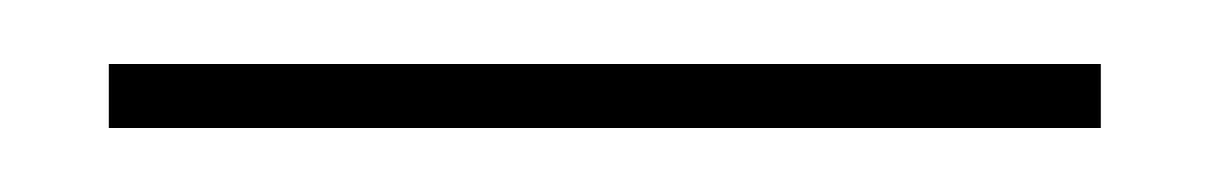

<svg xmlns="http://www.w3.org/2000/svg" viewBox="-20 -698 379 60"><path d="M14 -678H324V-658H14Z"/></svg>

Font: Albert Sans Thin
Style: Regular
Weight: 250
Designer: Andreas Rasmussen
Foundry: a.Foundry
Version: Version 1.025